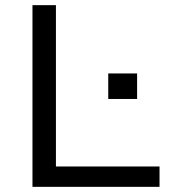

<svg xmlns="http://www.w3.org/2000/svg" viewBox="-20 -725 662 745"><path d="M106 0V-705H197V-79H599V0ZM400 -341V-440H512V-341Z"/></svg>

Font: Nunito Sans 10pt SemiExpanded
Style: Regular
Weight: 400
Width: 6
Designer: Vernon Adams
Foundry: Vernon Adams
Version: Version 3.101;gftools[0.9.27]